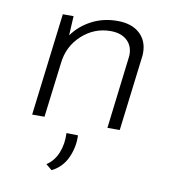

<svg xmlns="http://www.w3.org/2000/svg" viewBox="-71 -465 654 721"><g transform="rotate(10 256.0 -104.5)"><path d="M320 -402Q374 -402 404.5 -374.5Q435 -347 435 -301Q435 -290 434 -285L399 0H352L385 -273L386 -285Q386 -319 363.5 -339.5Q341 -360 301 -360Q239 -360 192 -317Q145 -274 138 -209L112 0H65L113 -391H154L150 -317Q178 -356 222 -379Q266 -402 320 -402ZM150 174Q178 156 192 122Q206 88 204 46L248 47Q250 91 231.5 132Q213 173 173 193Z"/></g></svg>

Font: Josefin Sans Light
Style: Italic
Weight: 300
Italic angle: -7°
Designer: Santiago Orozco
Foundry: Typemade
Version: Version 2.000